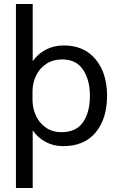

<svg xmlns="http://www.w3.org/2000/svg" viewBox="-20 -724 602 963"><path d="M60 -704H144V-417Q170 -454 210 -475Q250 -496 300 -496Q402 -496 459.5 -426.5Q517 -357 517 -244Q517 -129 460 -60Q403 9 297 9Q248 9 209 -12Q170 -33 144 -70V219H60ZM431 -244Q431 -323 396.5 -374.5Q362 -426 292 -426Q246 -426 212.5 -404Q179 -382 161 -345Q143 -308 143 -265V-223Q143 -182 160 -144.5Q177 -107 210 -84Q243 -61 288 -61Q362 -61 396.5 -111Q431 -161 431 -244Z"/></svg>

Font: Niramit
Style: Regular
Weight: 400
Version: Version 1.000; ttfautohint (v1.6)